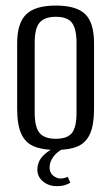

<svg xmlns="http://www.w3.org/2000/svg" viewBox="-20 -523 393 679"><path d="M177.3 7.3Q130.7 7.3 100.3 -5.3Q69.8 -17.8 55.2 -49.8Q40.7 -81.7 40.7 -138V-369.4Q40.7 -441.2 72.5 -472.2Q104.3 -503.3 177.3 -503.3Q250.4 -503.3 281.5 -472.9Q312.6 -442.6 312.6 -369.4V-138.2Q312.6 -82.5 298.7 -50.5Q284.8 -18.6 255.1 -5.6Q225.3 7.3 177.3 7.3ZM177.3 -32.2Q217.4 -32.2 234 -52.2Q250.6 -72.2 250.6 -124.8V-371.6Q250.6 -420.7 234.7 -442.1Q218.8 -463.6 177.3 -463.6Q137.6 -463.6 120.1 -443.2Q102.7 -422.8 102.7 -371.6V-124.8Q102.7 -72.9 120.1 -52.5Q137.6 -32.2 177.3 -32.2ZM180.9 135.3Q152.2 135.3 132.2 118.8Q112.2 102.3 112.2 77.3Q112.2 48.6 132.4 27.8Q152.6 7 177.2 -0.6L209.2 0Q182.9 12 169.1 30.8Q155.3 49.7 155.3 68.8Q155.3 88.3 168.2 98.3Q181 108.3 193.7 108.3Q202.9 108.3 209.5 106Q216.2 103.8 219.6 102.4L228.7 123Q223 126.7 211.4 131Q199.7 135.3 180.9 135.3Z"/></svg>

Font: Alumni Sans SC Thin
Style: Regular
Weight: 100
Designer: Robert E. Leuschke
Foundry: Robert E. Leuschke
Version: Version 1.018